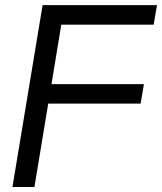

<svg xmlns="http://www.w3.org/2000/svg" viewBox="-20 -748 648 768"><path d="M29.8 0 150.4 -727.5H607.9L594.7 -649.4H225.1L186 -411.6H555.7L542.5 -333.5H172.9L117.7 0Z"/></svg>

Font: Inter Display
Style: Italic
Weight: 400
Italic angle: -9.39999°
Designer: Rasmus Andersson
Foundry: rsms
Version: Version 4.000;git-a52131595